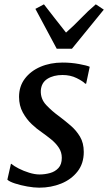

<svg xmlns="http://www.w3.org/2000/svg" viewBox="-20 -857 500 887"><path d="M378 -470.5H373.5Q363.5 -481.5 334.5 -496Q305.5 -510.5 269 -510.5Q227 -510.5 199 -492.8Q171 -475 168.5 -438.5Q167 -400 193.5 -371.8Q220 -343.5 255.5 -318Q280.5 -299 306.2 -277Q332 -255 349.5 -225.8Q367 -196.5 367 -155Q367 -101.5 338.2 -64.8Q309.5 -28 262.8 -9Q216 10 161 10Q137 10 106 4.5Q75 -1 49 -9.5Q23 -18 14 -27L30.5 -100H33Q44 -90 66.5 -78.5Q89 -67 115 -59Q141 -51 162.5 -51Q187 -51 210.8 -57.5Q234.5 -64 250 -80.8Q265.5 -97.5 265.5 -128Q265.5 -154 251.5 -175Q237.5 -196 215.8 -213.5Q194 -231 171.5 -247Q151 -260.5 127 -283Q103 -305.5 85.5 -337.2Q68 -369 68 -409.5Q68 -458 94.8 -493.5Q121.5 -529 167 -548.5Q212.5 -568 269 -568Q308.5 -568 345.2 -561.2Q382 -554.5 394.5 -548.5ZM143.5 -816 183 -837Q208 -805 233.5 -772Q259 -739 285 -706.5Q322 -739 353.5 -772Q385 -805 422.5 -837L459.5 -812.5L312.5 -632H242Z"/></svg>

Font: Merriweather
Style: Italic
Weight: 400
Italic angle: -7.8°
Designer: Eben Sorkin
Foundry: Eben Sorkin
Version: Version 2.100